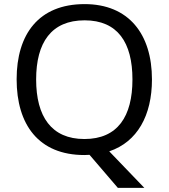

<svg xmlns="http://www.w3.org/2000/svg" viewBox="-20 -745 821 935"><path d="M720 -358C720 -580 606 -725 392 -725C168 -725 61 -578 61 -359C61 -138 168 10 391 10C399 10 408 9 416 9L554 170H683L512 -8C649 -54 720 -183 720 -358ZM156 -358C156 -538 230 -646 392 -646C553 -646 625 -538 625 -358C625 -178 553 -68 391 -68C230 -68 156 -178 156 -358Z"/></svg>

Font: Noto Sans Lycian
Style: Regular
Weight: 400
Designer: Monotype Design Team
Foundry: Monotype Imaging Inc.
Version: Version 2.002